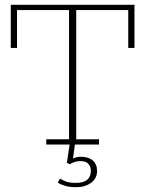

<svg xmlns="http://www.w3.org/2000/svg" viewBox="-20 -603 606 801"><path d="M173 0V-22H268V-561H51V-403H25V-583H541V-403H515V-561H298V-22H393V0ZM297 178Q272 178 252.5 172.5Q233 167 221 159L230 142Q243 150 257.5 155Q272 160 297 160Q359 160 359 109Q359 92 348.5 80.5Q338 69 317 69Q306 69 295.5 71.5Q285 74 271 82L259 76L272 -10H294L284 62H275Q286 57 296 54Q306 51 317 51Q349 51 367 66.5Q385 82 385 110Q385 141 360 159.5Q335 178 297 178Z"/></svg>

Font: Rokkitt Thin
Style: Regular
Weight: 250
Version: Version 3.103